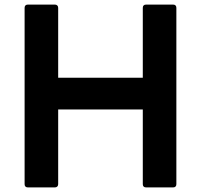

<svg xmlns="http://www.w3.org/2000/svg" viewBox="-20 -778 874 835"><path d="M101 37H219C227 37 233 32 233 23V-302H601V23C601 32 606 37 615 37H733C742 37 747 32 747 23V-744C747 -753 742 -758 733 -758H615C606 -758 601 -753 601 -744V-440H233V-744C233 -753 227 -758 219 -758H101C92 -758 87 -753 87 -744V23C87 32 92 37 101 37Z"/></svg>

Font: LINE Seed JP_OTF Bold
Style: Regular
Weight: 700
Designer: LINE & Fontrix & Fontworks
Version: Version 1.009